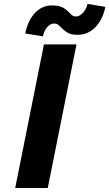

<svg xmlns="http://www.w3.org/2000/svg" viewBox="-20 -942 548 962"><path d="M200.2 -719.7H363.3L219.2 0H56.2ZM241.7 -915Q264.6 -915 281 -909.7Q297.4 -904.3 307.1 -896.7Q316.9 -889.2 328.1 -877.9Q337.4 -868.2 343.8 -863.8Q350.1 -859.4 358.9 -859.4Q378.9 -859.4 396 -878.2Q413.1 -897 418.5 -922.4L507.8 -907.7Q495.1 -844.2 458 -805.9Q420.9 -767.6 368.7 -767.6Q338.4 -767.6 321 -777.1Q303.7 -786.6 287.1 -803.7Q275.9 -814.9 269 -819.6Q262.2 -824.2 252.4 -824.2Q232.4 -824.2 216.8 -806.4Q201.2 -788.6 194.8 -759.8L106.4 -774.4Q119.6 -839.4 155.3 -877.2Q190.9 -915 241.7 -915Z"/></svg>

Font: Reddit Sans Vanilla ExtraBold
Style: Italic
Weight: 800
Italic angle: -11.25°
Designer: Stephen Hutchings
Version: Version 1.013